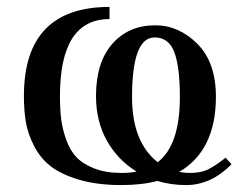

<svg xmlns="http://www.w3.org/2000/svg" viewBox="-20 -522 700 554"><path d="M49 -245Q49 -502 296 -502V-467Q153 -467 153 -245Q153 -207 156.5 -178.5Q160 -150 171 -119Q182 -88 200.5 -68.5Q219 -49 252 -36Q285 -23 330 -23Q357 -23 374 -27Q320 -60 288.5 -116Q257 -172 257 -245Q257 -342 304 -395.5Q351 -449 428 -449Q496 -449 549.5 -395.5Q603 -342 603 -243Q603 -88 497 -26Q512 -23 528 -23Q560 -23 581 -33.5Q602 -44 631 -67L648 -48Q589 12 517 12Q473 12 434 0Q390 12 330 12Q260 12 208 -3.5Q156 -19 126 -42.5Q96 -66 78 -101.5Q60 -137 54.5 -170.5Q49 -204 49 -245ZM361 -242Q361 -112 435 -54Q499 -103 499 -242Q499 -329 483 -371.5Q467 -414 426 -414Q361 -414 361 -242Z"/></svg>

Font: Linguistics Pro
Style: Regular
Weight: 400
Designer: Stefan Peev, Context Ltd
Foundry: Stefan Peev, Context Ltd
Version: Version 001.000